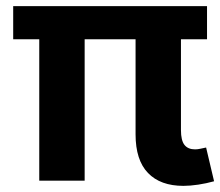

<svg xmlns="http://www.w3.org/2000/svg" viewBox="-20 -589 718 626"><path d="M256 0H108V-569H256ZM23 -461V-569H655V-461ZM422 -151V-569H570V-165Q570 -131 581.5 -116.5Q593 -102 616 -102Q624 -102 633 -104Q642 -106 652 -108L678 2Q653 9 626.5 13Q600 17 578 17Q503 17 462.5 -25Q422 -67 422 -151Z"/></svg>

Font: Yaldevi ExtraLight
Style: Regular
Weight: 200
Designer: Sol Matas, Rajitha Manaperi, Kosala Senevirathne
Foundry: Mooniak
Version: Version 1.100